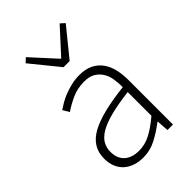

<svg xmlns="http://www.w3.org/2000/svg" viewBox="-221 -829 933 933"><g transform="rotate(-45 245.5 -362.5)"><path d="M197 12Q168 12 143 4Q118 -4 99 -20Q80 -36 69 -61Q58 -86 58 -120Q58 -200 132.5 -241.5Q207 -283 368 -301Q368 -328 364 -355.5Q360 -383 347 -404.5Q334 -426 312 -439.5Q290 -453 254 -453Q206 -453 166 -434Q126 -415 101 -397L81 -430Q94 -439 112.5 -450Q131 -461 154 -470Q177 -479 204 -485.5Q231 -492 260 -492Q302 -492 331 -477.5Q360 -463 378 -438Q396 -413 404 -379.5Q412 -346 412 -307V0H374L370 -62H367Q330 -33 287.5 -10.5Q245 12 197 12ZM205 -26Q247 -26 285 -46Q323 -66 368 -104V-267Q294 -258 243 -245Q192 -232 161 -214Q130 -196 116.5 -173Q103 -150 103 -122Q103 -96 111 -78Q119 -60 133 -48.5Q147 -37 165.5 -31.5Q184 -26 205 -26ZM233 -573 116 -717 138 -737 252 -612H256L370 -737L392 -717L275 -573Z"/></g></svg>

Font: hySource Sans Pro Light
Style: Regular
Weight: 300
Designer: Paul D. Hunt
Foundry: Adobe Systems Incorporated
Version: Version 2.021;PS 2.000;hotconv 1.0.86;makeotf.lib2.5.63406